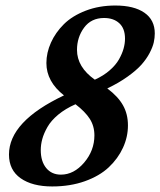

<svg xmlns="http://www.w3.org/2000/svg" viewBox="-20 -671 583 699"><path d="M169.9 7.8Q97.7 7.8 55.2 -22Q12.7 -51.8 12.7 -108.4Q12.7 -229 212.9 -323.7Q148.9 -374 148.9 -441.4Q148.9 -479 165.5 -515.9Q182.1 -552.7 212.6 -583Q243.2 -613.3 292 -632.1Q340.8 -650.9 399.9 -650.9Q467.8 -650.9 505.6 -624.8Q543.5 -598.6 543.5 -549.3Q543.5 -533.2 539.8 -516.6Q536.1 -500 524.7 -478Q513.2 -456.1 494.9 -435.5Q476.6 -415 444.6 -392.1Q412.6 -369.1 370.6 -349.1Q409.7 -319.8 427.7 -287.8Q445.8 -255.9 445.8 -214.4Q445.8 -172.4 427.7 -133.1Q409.7 -93.8 376 -62Q342.3 -30.3 288.8 -11.2Q235.4 7.8 169.9 7.8ZM325.2 -380.9Q356.4 -395 378.9 -414.6Q401.4 -434.1 413.1 -454.8Q424.8 -475.6 429.9 -494.1Q435.1 -512.7 435.1 -530.3Q435.1 -567.4 414.3 -586.4Q393.6 -605.5 358.9 -605.5Q312 -605.5 286.1 -570.3Q260.3 -535.2 260.3 -489.3Q260.3 -426.8 325.2 -380.9ZM201.7 -35.2Q249 -35.2 286.4 -79.1Q323.7 -123 323.7 -178.2Q323.7 -211.9 306.9 -238.3Q290 -264.6 254.9 -291.5Q218.3 -275.4 192.1 -253.7Q166 -231.9 152.8 -208.7Q139.6 -185.5 134 -165Q128.4 -144.5 128.4 -124.5Q128.4 -83.5 148.2 -59.3Q168 -35.2 201.7 -35.2Z"/></svg>

Font: Elstob
Style: Bold Italic
Weight: 700
Italic angle: -20°
Designer: Peter S. Baker
Version: Version 1.015